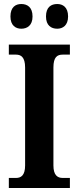

<svg xmlns="http://www.w3.org/2000/svg" viewBox="-20 -936 391 956"><path d="M265 -793C292 -793 319 -809 319 -854C319 -901 292 -916 265 -916C235 -916 209 -901 209 -854C209 -809 235 -793 265 -793ZM86 -793C115 -793 142 -809 142 -854C142 -901 115 -916 86 -916C58 -916 32 -901 32 -854C32 -809 58 -793 86 -793ZM24 0H328V-50H292C266 -50 246 -64 246 -112V-600C246 -652 265 -664 292 -664H328V-714H24V-664H60C84 -664 105 -652 105 -600V-112C105 -62 84 -50 60 -50H24Z"/></svg>

Font: Noto Serif Tamil Condensed
Style: Bold
Weight: 700
Width: 3
Designer: Indian Type Foundry, Tom Grace, and the Monotype Design Team
Foundry: Monotype Imaging Inc.
Version: Version 2.004